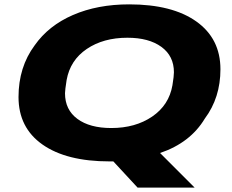

<svg xmlns="http://www.w3.org/2000/svg" viewBox="-20 -720 1053 871"><path d="M604 130.9 494.1 12.2H477.1Q281.7 12.2 172.9 -64.2Q64 -140.6 64 -279.8Q64 -415.5 137.2 -514.2Q200.2 -604 311.3 -652.1Q422.4 -700.2 565.9 -700.2Q761.2 -700.2 870.6 -622.6Q980 -544.9 980 -405.8Q980 -276.9 909.2 -182.1Q843.3 -72.3 706.1 -25.9L862.8 130.9ZM484.9 -139.2Q594.2 -139.2 670.4 -191.2Q746.6 -243.2 762.2 -333Q769 -375 769 -392.1Q769 -465.8 712.2 -507.3Q655.3 -548.8 558.1 -548.8Q448.7 -548.8 373.5 -497.8Q298.3 -446.8 282.2 -356.9Q274.9 -310.5 274.9 -296.9Q274.9 -222.2 331.1 -180.7Q387.2 -139.2 484.9 -139.2Z"/></svg>

Font: Archivo Expanded ExtraBold
Style: Italic
Weight: 800
Width: 7
Italic angle: -10°
Designer: Hector Gatti
Foundry: Omnibus-Type
Version: Version 2.001